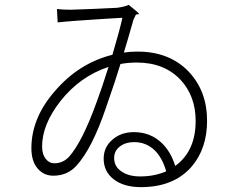

<svg xmlns="http://www.w3.org/2000/svg" viewBox="-20 -755 960 789"><path d="M559 14Q489 14 447.5 -18Q406 -50 406 -103Q406 -151 443 -182Q478 -212 530 -212Q598 -212 644 -168Q682 -132 700 -73Q784 -134 784 -258Q784 -360 722 -427Q655 -498 542 -498Q507 -498 475 -492Q456 -428 416 -314Q359 -145 294 -74Q257 -33 199 -33Q161 -33 136 -61Q109 -91 109 -146Q109 -270 205 -380Q303 -495 442 -530Q472 -631 483 -682Q467 -681 416 -678Q271 -669 217 -663L214 -718Q237 -715 271 -715Q368 -718 462 -723Q495 -728 509 -735Q552 -701 551 -698Q550 -696 546 -696Q539 -697 537 -692Q531 -680 528 -673Q527 -670 525 -662Q504 -588 489 -539Q514 -543 545 -543Q677 -543 756 -460Q831 -380 831 -259Q831 -145 768 -71Q695 14 559 14ZM556 -30Q615 -30 663 -51Q647 -107 615 -138Q580 -171 531 -171Q496 -171 472.5 -153Q449 -135 449 -106Q449 -70 480 -50Q509 -30 556 -30ZM203 -84Q238 -84 263 -110Q318 -171 378 -338Q398 -391 426 -480Q308 -441 228 -339Q153 -243 153 -153Q153 -120 169 -101Q183 -84 203 -84Z"/></svg>

Font: GenSekiGothic TW L
Style: Regular
Weight: 300
Version: Version 1.501;PS 1;hotconv 16.6.51;makeotf.lib2.5.65220